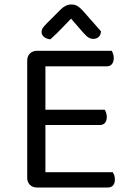

<svg xmlns="http://www.w3.org/2000/svg" viewBox="-20 -834 582 854"><path d="M145 0Q125 0 113 -12Q101 -24 101 -44V-564Q101 -584 113 -596Q125 -608 145 -608H477Q480 -603 483 -594.5Q486 -586 486 -576Q486 -559 478 -549Q470 -539 455 -539H182V-346H446Q449 -341 452 -332.5Q455 -324 455 -314Q455 -297 447 -287.5Q439 -278 424 -278H182V-68H482Q485 -63 488 -55Q491 -47 491 -36Q491 -19 483 -9.5Q475 0 460 0ZM296 -751Q279 -734 256 -709.5Q233 -685 204 -659Q187 -661 176 -669.5Q165 -678 165 -692Q165 -703 172.5 -712.5Q180 -722 191 -733L250 -792Q272 -814 297 -814Q313 -814 324 -807.5Q335 -801 347 -788L429 -695Q429 -680 419.5 -670.5Q410 -661 395 -661Q384 -661 374 -667Q364 -673 350 -689Z"/></svg>

Font: Baloo 2 Latin
Style: Regular
Weight: 400
Designer: Sarang Kulkarni and Ek Type
Foundry: Ek Type
Version: Version 1.001